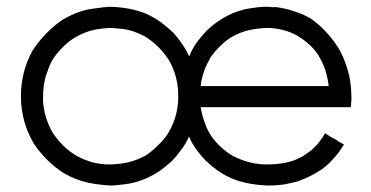

<svg xmlns="http://www.w3.org/2000/svg" viewBox="-20 -539 1116 577"><path d="M548.8 -370.1Q557.6 -391.6 570.3 -410.2Q584 -428.7 599.6 -445.3Q617.2 -462.9 636.7 -475.6Q656.2 -489.3 678.7 -499Q696.3 -505.9 713.9 -510.7Q732.4 -514.6 751 -516.6Q753.9 -517.6 756.8 -517.6Q759.8 -517.6 762.7 -517.6Q769.5 -518.6 776.4 -518.6Q782.2 -518.6 782.2 -518.6Q790 -518.6 796.9 -517.6Q803.7 -517.6 810.5 -517.6Q838.9 -513.7 864.3 -504.9Q890.6 -497.1 915 -482.4Q942.4 -462.9 963.9 -438.5Q986.3 -414.1 1002.9 -384.8Q1020.5 -349.6 1029.3 -312.5Q1036.1 -279.3 1036.1 -245.1Q1036.1 -240.2 1036.1 -235.4Q1036.1 -233.4 1035.2 -231.4Q1035.2 -229.5 1035.2 -227.5Q1035.2 -224.6 1035.2 -221.7Q1034.2 -219.7 1034.2 -216.8Q1032.2 -216.8 1030.3 -216.8Q1029.3 -216.8 1027.3 -216.8Q972.7 -216.8 918 -216.8Q863.3 -216.8 808.6 -216.8Q772.5 -216.8 736.3 -216.8Q700.2 -216.8 665 -216.8Q644.5 -216.8 624 -216.8Q603.5 -216.8 583 -216.8Q586.9 -193.4 594.7 -171.9Q601.6 -150.4 615.2 -129.9Q627.9 -111.3 644.5 -96.7Q660.2 -82 679.7 -70.3Q695.3 -62.5 711.9 -56.6Q728.5 -50.8 746.1 -47.9Q752.9 -46.9 760.7 -45.9Q767.6 -44.9 774.4 -44.9Q776.4 -44.9 780.3 -44.9Q783.2 -44.9 786.1 -44.9Q806.6 -44.9 826.2 -47.9Q845.7 -50.8 865.2 -57.6Q878.9 -63.5 891.6 -70.3Q903.3 -78.1 915 -86.9Q928.7 -98.6 938.5 -111.3Q948.2 -123 957 -138.7Q958 -137.7 960 -136.7Q961.9 -135.7 962.9 -134.8Q968.8 -130.9 973.6 -127.9Q979.5 -125 984.4 -122.1Q988.3 -120.1 991.2 -118.2Q995.1 -115.2 998 -113.3Q1002 -111.3 1005.9 -109.4Q1009.8 -106.4 1013.7 -104.5Q1012.7 -102.5 1011.7 -101.6Q1010.7 -99.6 1009.8 -98.6Q997.1 -78.1 981.4 -61.5Q966.8 -44.9 947.3 -30.3Q929.7 -18.6 912.1 -9.8Q894.5 -1 875 5.9Q853.5 11.7 832 15.6Q809.6 18.6 787.1 18.6Q757.8 17.6 729.5 12.7Q702.1 7.8 673.8 -3.9Q652.3 -13.7 632.8 -27.3Q614.3 -41 596.7 -57.6Q582 -73.2 569.3 -90.8Q556.6 -108.4 547.9 -128.9Q539.1 -107.4 524.4 -88.9Q510.7 -69.3 494.1 -52.7Q477.5 -38.1 460 -25.4Q442.4 -13.7 421.9 -3.9Q385.7 11.7 355.5 14.6Q324.2 18.6 313.5 18.6Q276.4 16.6 243.2 9.8Q210 2 176.8 -15.6Q147.5 -33.2 124 -56.6Q99.6 -80.1 81.1 -108.4Q43.9 -171.9 43 -246.1Q43 -249 43 -251Q43 -323.2 77.1 -385.7Q95.7 -415 119.1 -438.5Q142.6 -462.9 170.9 -481.4Q217.8 -507.8 257.8 -512.7Q297.9 -518.6 313.5 -518.6Q341.8 -517.6 368.2 -512.7Q394.5 -507.8 420.9 -497.1Q443.4 -486.3 462.9 -472.7Q482.4 -458 501 -440.4Q513.7 -426.8 524.4 -411.1Q535.2 -396.5 543.9 -378.9Q544.9 -377 545.9 -375Q546.9 -372.1 548.8 -370.1ZM313.5 -455.1Q284.2 -454.1 257.8 -448.2Q231.4 -441.4 206.1 -426.8Q183.6 -413.1 166 -394.5Q148.4 -377 134.8 -354.5Q126 -335.9 117.2 -308.6Q109.4 -280.3 109.4 -250Q109.4 -246.1 109.4 -241.2Q109.4 -237.3 109.4 -233.4Q111.3 -209 118.2 -186.5Q125 -164.1 136.7 -142.6Q151.4 -120.1 168.9 -102.5Q186.5 -85 209 -71.3Q226.6 -61.5 244.1 -55.7Q261.7 -48.8 281.2 -46.9Q283.2 -45.9 285.2 -45.9Q288.1 -45.9 290 -45.9Q294.9 -44.9 303.7 -44.9Q312.5 -44.9 313.5 -44.9Q341.8 -45.9 368.2 -51.8Q393.6 -58.6 418.9 -72.3Q440.4 -86.9 458 -105.5Q476.6 -123 489.3 -145.5Q516.6 -195.3 515.6 -252Q515.6 -308.6 488.3 -357.4Q473.6 -379.9 456.1 -397.5Q437.5 -416 415 -429.7Q380.9 -448.2 348.6 -452.1Q316.4 -455.1 313.5 -455.1ZM583 -280.3Q605.5 -280.3 627.9 -280.3Q650.4 -280.3 672.9 -280.3Q706.1 -280.3 740.2 -280.3Q773.4 -280.3 807.6 -280.3Q847.7 -280.3 887.7 -280.3Q927.7 -280.3 967.8 -280.3Q964.8 -306.6 957 -330.1Q949.2 -353.5 934.6 -376Q922.9 -393.6 907.2 -407.2Q891.6 -420.9 874 -431.6Q852.5 -443.4 829.1 -449.2Q805.7 -455.1 781.2 -455.1Q753.9 -454.1 727.5 -448.2Q702.1 -442.4 677.7 -428.7Q658.2 -417 642.6 -401.4Q627 -386.7 613.3 -367.2Q603.5 -350.6 595.7 -332Q588.9 -314.5 585 -294.9Q584 -291 584 -287.1Q583 -283.2 583 -280.3Z"/></svg>

Font: LeFont
Style: Light
Weight: 300
Designer: Leryon MEDIA
Version: Version 1.0